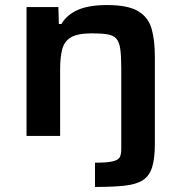

<svg xmlns="http://www.w3.org/2000/svg" viewBox="-20 -538 721 760"><path d="M356 202V106Q405 106 427 100.5Q449 95 454.5 83.5Q460 72 460 52V-270Q460 -317 456 -344.5Q452 -372 440.5 -385Q429 -398 406 -402Q383 -406 344 -406Q287 -406 260.5 -390Q234 -374 226 -342Q218 -310 218 -263V0H85V-510H211L213 -443H223Q245 -480 288.5 -499Q332 -518 404 -518Q486 -518 526.5 -494Q567 -470 580 -424.5Q593 -379 593 -313V31Q593 90 582 124.5Q571 159 545 175.5Q519 192 473 197Q427 202 356 202Z"/></svg>

Font: Saira Expanded SemiBold
Style: Regular
Weight: 600
Width: 7
Designer: Hector Gatti with collaboration of the Omnibus-Type team
Foundry: Omnibus-Type
Version: Version 1.100; ttfautohint (v1.8.3)